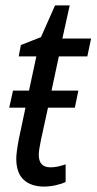

<svg xmlns="http://www.w3.org/2000/svg" viewBox="-20 -678 356 708"><path d="M40 -93Q40 -114 49 -163L74 -281H14L28 -344H87L114 -470H49L57 -512L131 -541L183 -658H237L210 -536H316L302 -470H197L170 -344H269L256 -281H157L131 -162Q123 -124 123 -107Q123 -61 166 -61Q191 -61 222 -72V-7Q208 0 185.5 5Q163 10 143 10Q94 10 67 -15.5Q40 -41 40 -93Z"/></svg>

Font: Noto Sans UI Narrow
Style: Italic
Weight: 400
Width: 4
Italic angle: -12°
Designer: Monotype Design Team
Foundry: Monotype Imaging Inc.
Version: Version 1.001